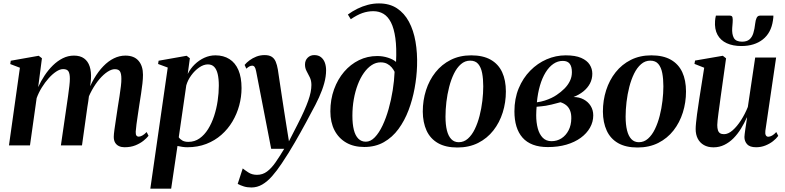

<svg xmlns="http://www.w3.org/2000/svg" viewBox="-20 -851 4598 1124"><path d="M225.5 -510 203.5 -341Q219 -375.5 240.8 -408.5Q262.5 -441.5 289.5 -468Q316.5 -494.5 347.5 -510Q378.5 -525.5 413 -525.5Q449.5 -525.5 472.2 -509Q495 -492.5 505 -462Q515 -431.5 512.5 -389Q512 -381 510.5 -368Q509 -355 506.8 -339.2Q504.5 -323.5 502 -308L488 -296Q506 -348.5 530.8 -390.8Q555.5 -433 584.8 -463.2Q614 -493.5 646.8 -509.5Q679.5 -525.5 714 -525.5Q765 -525.5 791 -495.2Q817 -465 817 -413Q817 -390.5 813.8 -362Q810.5 -333.5 805.8 -302.2Q801 -271 796 -239.5Q792 -211 787.2 -180.5Q782.5 -150 779 -123.5Q775.5 -97 774.5 -80Q774 -63.5 778.8 -57.2Q783.5 -51 791.5 -51Q800.5 -51 812.2 -57Q824 -63 838.5 -78L849.5 -56Q839 -42.5 819.8 -27Q800.5 -11.5 772.8 -0.2Q745 11 709 11Q691 11 676.8 4.5Q662.5 -2 654.2 -15.5Q646 -29 646 -50Q646 -63.5 650 -92.8Q654 -122 659.5 -157Q665 -192 669.5 -224Q675 -257 679.8 -288.8Q684.5 -320.5 687.8 -347Q691 -373.5 690.5 -390.5Q690.5 -419.5 682.5 -432.8Q674.5 -446 652 -446Q633 -446 609.5 -430.8Q586 -415.5 562.2 -387.8Q538.5 -360 518 -322.8Q497.5 -285.5 483.5 -242L504.5 -321.5Q502.5 -304 500.8 -288.8Q499 -273.5 496.8 -258Q494.5 -242.5 491.5 -225L460 0H336.5L369 -223.5Q374 -256.5 378.5 -288.8Q383 -321 386 -347.5Q389 -374 389 -390Q389 -420 380.8 -433.2Q372.5 -446.5 349.5 -446.5Q331 -446.5 309 -432Q287 -417.5 265.2 -393.2Q243.5 -369 224.8 -338.8Q206 -308.5 194.5 -276.5L155.5 0H32.5L96.5 -454.5L40 -476L43 -495.5L206.5 -524.5Z M860 253.5 962 -455.5 905.5 -476.5 908.5 -495.5 1072.5 -524.5 1091.5 -510 1079 -418Q1094.5 -449.5 1119.8 -474Q1145 -498.5 1176.2 -512.8Q1207.5 -527 1241 -527Q1288.5 -527 1323 -505.2Q1357.5 -483.5 1375.8 -440.8Q1394 -398 1394 -335.5Q1394 -284 1380.5 -234Q1367 -184 1340.8 -139.8Q1314.5 -95.5 1276.2 -61.8Q1238 -28 1187.8 -8.5Q1137.5 11 1076.5 11Q1062.5 11 1047.5 8.8Q1032.5 6.5 1019 3.5L982 253.5ZM1026.5 -47.5Q1034 -36 1047.8 -28.2Q1061.5 -20.5 1082.5 -20.5Q1119.5 -20.5 1148.2 -40.8Q1177 -61 1198.2 -95.2Q1219.5 -129.5 1233.5 -172.2Q1247.5 -215 1254.2 -260.8Q1261 -306.5 1261 -349.5Q1261 -389.5 1254.5 -417.2Q1248 -445 1234 -459.5Q1220 -474 1197 -474Q1172 -474 1146 -456Q1120 -438 1099.8 -410.2Q1079.5 -382.5 1070.5 -351.5Z M1479.5 -433.5Q1476 -452 1470.5 -459.2Q1465 -466.5 1456.5 -466.5Q1447.5 -466.5 1439.5 -462Q1431.5 -457.5 1422 -449L1412 -471Q1423.5 -485 1441 -498Q1458.5 -511 1481 -519.8Q1503.5 -528.5 1529.5 -528.5Q1555 -528.5 1570.5 -518.8Q1586 -509 1594 -490Q1602 -471 1606.5 -444.5Q1611.5 -411 1617.5 -371Q1623.5 -331 1630 -288Q1636.5 -245 1643 -203Q1649.5 -161 1655.5 -123.5L1671.5 -24L1722 -122.5Q1744 -165.5 1759.2 -199.5Q1774.5 -233.5 1784.2 -261Q1794 -288.5 1798.5 -311.2Q1803 -334 1803 -353.5Q1803 -379.5 1793.5 -398.5Q1784 -417.5 1774.8 -434.8Q1765.5 -452 1765.5 -473Q1765.5 -497.5 1781 -513Q1796.5 -528.5 1819.5 -528.5Q1844 -528.5 1859.2 -516.2Q1874.5 -504 1881.8 -484Q1889 -464 1889 -439.5Q1889 -403.5 1878 -363.5Q1867 -323.5 1847.5 -280.8Q1828 -238 1802.5 -192.5Q1787.5 -163.5 1771.5 -134.2Q1755.5 -105 1739 -75.2Q1722.5 -45.5 1705 -15.5Q1687.5 14.5 1668.8 44.8Q1650 75 1629.5 105.5Q1601 148.5 1573 180.2Q1545 212 1515.2 229.2Q1485.5 246.5 1452 246.5Q1427 246.5 1407.8 240.5Q1388.5 234.5 1371.5 225.5L1401 135Q1412 144 1433.5 158.2Q1455 172.5 1484.5 172.5Q1517.5 172.5 1543.2 153.2Q1569 134 1593 99.5Q1617 65 1644 20H1567.5Z M2112.5 9.5Q2051 9.5 2006.8 -16Q1962.5 -41.5 1938.2 -88.2Q1914 -135 1914 -199Q1914 -268.5 1935.5 -327.8Q1957 -387 1994.5 -430.8Q2032 -474.5 2081.5 -498.8Q2131 -523 2188 -523Q2221.5 -523 2251.5 -513.2Q2281.5 -503.5 2298.5 -488.5Q2302.5 -571 2294.5 -628Q2286.5 -685 2268.8 -719.8Q2251 -754.5 2225 -770Q2199 -785.5 2165.5 -785.5Q2133.5 -785.5 2102.2 -774.8Q2071 -764 2033.5 -738.5L2016.5 -766Q2042.5 -785 2072.2 -799.8Q2102 -814.5 2133.8 -822.8Q2165.5 -831 2198.5 -831Q2260.5 -831 2303.8 -802.5Q2347 -774 2374 -723.8Q2401 -673.5 2412.5 -607Q2424 -540.5 2421.5 -465Q2419.5 -401 2407.2 -334.2Q2395 -267.5 2371.8 -206Q2348.5 -144.5 2312.8 -95.8Q2277 -47 2227.2 -18.8Q2177.5 9.5 2112.5 9.5ZM2121.5 -21.5Q2149.5 -21.5 2174.2 -47.2Q2199 -73 2219.5 -116.2Q2240 -159.5 2255 -212.8Q2270 -266 2279 -322.5Q2288 -379 2290 -430.5Q2284 -443.5 2273 -456.5Q2262 -469.5 2246 -477.8Q2230 -486 2208 -486Q2180.5 -486 2155.8 -469.8Q2131 -453.5 2110.2 -424.2Q2089.5 -395 2074.5 -355.8Q2059.5 -316.5 2051.2 -270Q2043 -223.5 2043 -173.5Q2043 -124.5 2051.5 -90.8Q2060 -57 2077.8 -39.2Q2095.5 -21.5 2121.5 -21.5Z M2738.5 -527Q2807.5 -527 2852.5 -501.5Q2897.5 -476 2919.5 -428.8Q2941.5 -381.5 2941.5 -315.5Q2941.5 -251.5 2923 -192.5Q2904.5 -133.5 2868.2 -87.2Q2832 -41 2779 -14.2Q2726 12.5 2657.5 12.5Q2589 12.5 2544 -13.2Q2499 -39 2477.2 -86.5Q2455.5 -134 2455 -197.5Q2455 -263.5 2474 -322.8Q2493 -382 2529.5 -428Q2566 -474 2618.8 -500.5Q2671.5 -527 2738.5 -527ZM2732.5 -496Q2702 -496 2678.2 -475.2Q2654.5 -454.5 2637.5 -419.8Q2620.5 -385 2609.5 -342Q2598.5 -299 2593.2 -254Q2588 -209 2588 -168.5Q2588 -121.5 2596.2 -88Q2604.5 -54.5 2621.8 -36.5Q2639 -18.5 2665.5 -18.5Q2695.5 -18.5 2719 -39.2Q2742.5 -60 2759.5 -95Q2776.5 -130 2787.5 -173Q2798.5 -216 2803.8 -260.8Q2809 -305.5 2809 -345.5Q2809 -389.5 2802.5 -423.2Q2796 -457 2779.5 -476.5Q2763 -496 2732.5 -496Z M3187 10Q3137 10 3100 -4Q3063 -18 3039 -45.2Q3015 -72.5 3003.2 -111.2Q2991.5 -150 2991.5 -199Q2991.5 -273.5 3016.5 -333.8Q3041.5 -394 3084 -437.2Q3126.5 -480.5 3180.2 -503.8Q3234 -527 3291.5 -527Q3348.5 -527 3382.5 -512Q3416.5 -497 3432 -472.8Q3447.5 -448.5 3447.5 -419.5Q3447.5 -388.5 3433.8 -362.2Q3420 -336 3395.2 -316Q3370.5 -296 3337.5 -283Q3370.5 -283 3396.8 -269Q3423 -255 3438 -230.8Q3453 -206.5 3453 -175.5Q3453 -137.5 3434 -103.8Q3415 -70 3379.8 -44.2Q3344.5 -18.5 3295.8 -4.2Q3247 10 3187 10ZM3208.5 -24.5Q3241 -24.5 3267 -41.2Q3293 -58 3308.5 -88Q3324 -118 3324.5 -157.5Q3325 -185 3317.2 -204Q3309.5 -223 3295 -234.8Q3280.5 -246.5 3261 -252.5Q3250.5 -250 3237.2 -246.2Q3224 -242.5 3208.5 -238.8Q3193 -235 3175.5 -232Q3163.5 -230.5 3150.2 -228.8Q3137 -227 3121.5 -226Q3120.5 -215.5 3119.8 -203.2Q3119 -191 3119 -176.5Q3119 -134 3128.2 -99.5Q3137.5 -65 3157.2 -44.8Q3177 -24.5 3208.5 -24.5ZM3123 -252Q3147.5 -255.5 3168.8 -262.2Q3190 -269 3207.8 -277.5Q3225.5 -286 3238.5 -295Q3264 -312 3284.2 -332.2Q3304.5 -352.5 3316.2 -376.5Q3328 -400.5 3328 -428.5Q3328 -461 3315.2 -477.8Q3302.5 -494.5 3274.5 -494.5Q3245 -494.5 3219.5 -477Q3194 -459.5 3174 -427Q3154 -394.5 3141 -350Q3128 -305.5 3123 -252Z M3793 -527Q3862 -527 3907 -501.5Q3952 -476 3974 -428.8Q3996 -381.5 3996 -315.5Q3996 -251.5 3977.5 -192.5Q3959 -133.5 3922.8 -87.2Q3886.5 -41 3833.5 -14.2Q3780.5 12.5 3712 12.5Q3643.5 12.5 3598.5 -13.2Q3553.5 -39 3531.8 -86.5Q3510 -134 3509.5 -197.5Q3509.5 -263.5 3528.5 -322.8Q3547.5 -382 3584 -428Q3620.5 -474 3673.2 -500.5Q3726 -527 3793 -527ZM3787 -496Q3756.5 -496 3732.8 -475.2Q3709 -454.5 3692 -419.8Q3675 -385 3664 -342Q3653 -299 3647.8 -254Q3642.5 -209 3642.5 -168.5Q3642.5 -121.5 3650.8 -88Q3659 -54.5 3676.2 -36.5Q3693.5 -18.5 3720 -18.5Q3750 -18.5 3773.5 -39.2Q3797 -60 3814 -95Q3831 -130 3842 -173Q3853 -216 3858.2 -260.8Q3863.5 -305.5 3863.5 -345.5Q3863.5 -389.5 3857 -423.2Q3850.5 -457 3834 -476.5Q3817.5 -496 3787 -496Z M4157 11.5Q4124 11.5 4100.8 -1.8Q4077.5 -15 4065 -39Q4052.5 -63 4052.5 -95.5Q4052.5 -110 4054.8 -132.8Q4057 -155.5 4060.5 -181.8Q4064 -208 4067.8 -231.8Q4071.5 -255.5 4073.5 -271L4102.5 -454.5L4045.5 -477L4049 -496.5L4211.5 -524.5L4230.5 -509.5L4198.5 -281Q4196 -262.5 4192.8 -238.2Q4189.5 -214 4186.2 -190.2Q4183 -166.5 4181 -147.5Q4179 -128.5 4179 -119Q4179 -101 4182.8 -89Q4186.5 -77 4195.2 -71.2Q4204 -65.5 4218.5 -65.5Q4243 -65.5 4268.8 -88Q4294.5 -110.5 4318 -147Q4341.5 -183.5 4358 -225L4401 -514H4523.5L4460.5 -85Q4458.5 -68 4463.2 -59.2Q4468 -50.5 4477.5 -50.5Q4487.5 -50.5 4499.8 -57.2Q4512 -64 4524.5 -78L4536 -55.5Q4524.5 -39.5 4505 -24.2Q4485.5 -9 4460.2 1Q4435 11 4406.5 11Q4369.5 11 4353.8 -6.5Q4338 -24 4338 -49Q4338 -53.5 4339.5 -66.5Q4341 -79.5 4343.5 -96.5Q4346 -113.5 4348.8 -131.2Q4351.5 -149 4353.5 -163H4352Q4337 -129 4317.5 -97.5Q4298 -66 4273.8 -41.5Q4249.5 -17 4220.2 -2.8Q4191 11.5 4157 11.5ZM4253 -759.5Q4266 -759.5 4268.2 -748.5Q4270.5 -737.5 4269 -719.5Q4268.5 -713 4267.8 -703.5Q4267 -694 4266.5 -687.5Q4264 -651 4276 -629Q4288 -607 4324 -607Q4352 -607 4367.5 -620.2Q4383 -633.5 4390.2 -657.2Q4397.5 -681 4401 -713Q4403 -732.5 4409.2 -746Q4415.5 -759.5 4429 -759.5H4507.5Q4507.5 -754.5 4507.2 -748.5Q4507 -742.5 4505 -731.5Q4494.5 -658.5 4445.5 -620Q4396.5 -581.5 4320 -581.5Q4270.5 -581.5 4234.5 -598Q4198.5 -614.5 4180.5 -647.2Q4162.5 -680 4166 -728.5Q4166.5 -736.5 4167.8 -744.2Q4169 -752 4171 -759.5Z"/></svg>

Font: Merriweather 120pt SemiBold
Style: Italic
Weight: 600
Italic angle: -7.8°
Version: Version 2.101